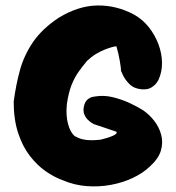

<svg xmlns="http://www.w3.org/2000/svg" viewBox="-20 -670 642 701"><path d="M209 -12Q178 -23 146.5 -45Q115 -67 88.5 -101.5Q62 -136 46 -185Q30 -234 30 -299Q38 -360 53 -414.5Q68 -469 101 -517Q134 -565 194 -605Q266 -649 335.5 -650Q405 -651 469 -617Q501 -599 523.5 -570.5Q546 -542 558.5 -508.5Q571 -475 571.5 -441Q572 -407 558 -377Q558 -377 552 -368Q546 -359 532.5 -350.5Q519 -342 496 -344Q468 -347 452 -363.5Q436 -380 429 -395.5Q422 -411 422 -411Q422 -420 417.5 -447Q413 -474 405 -501Q400 -501 389 -498Q378 -495 362.5 -489Q347 -483 330.5 -473Q314 -463 298 -448Q282 -429 267 -408Q252 -387 241 -359Q230 -331 224 -289Q220 -248 228.5 -217Q237 -186 253 -173Q267 -165 281.5 -161.5Q296 -158 312.5 -158Q329 -158 347 -160Q373 -166 391.5 -174Q410 -182 405 -189Q389 -195 365.5 -202.5Q342 -210 322 -217Q322 -217 315.5 -221Q309 -225 301 -232.5Q293 -240 288 -252Q283 -264 286 -280Q290 -299 300 -307Q310 -315 319.5 -316.5Q329 -318 329 -318Q360 -323 392.5 -315Q425 -307 454 -293.5Q483 -280 503 -267Q525 -252 543 -229Q561 -206 568.5 -178Q576 -150 567.5 -120.5Q559 -91 527 -62Q502 -38 465 -20.5Q428 -3 384.5 5Q341 13 296 9.5Q251 6 209 -12Z"/></svg>

Font: Sour Gummy Black
Style: Regular
Weight: 900
Designer: Stefie Justprince
Foundry: Eifetstype
Version: Version 1.000